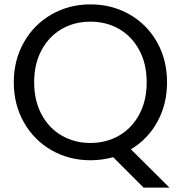

<svg xmlns="http://www.w3.org/2000/svg" viewBox="-20 -725 828 877"><path d="M636 132 497 -7Q446 7 393 7Q296 7 216 -38.5Q136 -84 89.5 -165.5Q43 -247 43 -349Q43 -451 89.5 -532.5Q136 -614 216 -659.5Q296 -705 393 -705Q491 -705 571 -659.5Q651 -614 697 -533Q743 -452 743 -349Q743 -249 699 -169Q655 -89 578 -43L754 132ZM136 -349Q136 -266 169.5 -203Q203 -140 261.5 -106Q320 -72 393 -72Q466 -72 524.5 -106Q583 -140 616.5 -203Q650 -266 650 -349Q650 -433 616.5 -495.5Q583 -558 525 -592Q467 -626 393 -626Q319 -626 261 -592Q203 -558 169.5 -495.5Q136 -433 136 -349Z"/></svg>

Font: A Bank Premium Regular
Style: Regular
Weight: 400
Designer: Ninad Kale (Devanagari), Jonny Pinhorn (Latin), Htun Naung (Myanmar)
Foundry: Indian Type Foundry
Version: 4.004